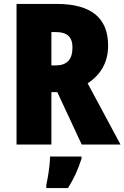

<svg xmlns="http://www.w3.org/2000/svg" viewBox="-20 -734 632 975"><path d="M268 -714Q529 -714 529 -503Q529 -440 502.5 -392Q476 -344 425 -311L592 0H395L271 -266H241V0H64V-714ZM266 -571H241V-402H265Q305 -402 326.5 -424Q348 -446 348 -494Q348 -571 266 -571ZM394 72Q381 112 364.5 148.5Q348 185 325 221H215V207Q219 189 223.5 162Q228 135 231 108Q234 81 234 61H394Z"/></svg>

Font: Noto Sans Gujarati UI Condensed Black
Style: Regular
Weight: 900
Width: 3
Designer: Jelle Bosma - Monotype Design Team, Universal Thirst
Foundry: Monotype Imaging Inc.
Version: Version 2.106; ttfautohint (v1.8.4.7-5d5b)